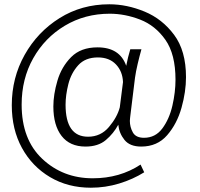

<svg xmlns="http://www.w3.org/2000/svg" viewBox="-20 -674 934 896"><path d="M610 -311 588 -132Q588 -129 587 -123Q586 -117 586 -110Q586 -81 600 -56Q614 -31 652 -31Q705 -31 737.5 -74.5Q770 -118 784.5 -181Q799 -244 799 -302Q799 -421 752 -488Q705 -555 634 -582.5Q563 -610 492 -610Q376 -610 282.5 -554Q189 -498 135 -402Q81 -306 81 -186Q81 -23 177.5 67.5Q274 158 413 158Q539 158 636 94L653 130Q600 163 536 182.5Q472 202 404 202Q297 202 213.5 152.5Q130 103 82.5 16.5Q35 -70 35 -183Q35 -311 95 -418Q155 -525 258 -589.5Q361 -654 490 -654Q572 -654 654.5 -620Q737 -586 792.5 -511.5Q848 -437 848 -314Q848 -246 827 -171Q806 -96 760 -43Q714 10 639 10Q586 10 561 -21Q536 -52 532 -92Q510 -51 474 -20.5Q438 10 379 10Q306 10 267.5 -39.5Q229 -89 229 -177Q229 -233 248 -297.5Q267 -362 312 -407.5Q357 -453 435 -453Q539 -453 569 -367Q577 -408 588 -444H640Q631 -412 622.5 -376Q614 -340 610 -311ZM437 -406Q378 -406 345 -369.5Q312 -333 299 -281.5Q286 -230 286 -185Q286 -36 391 -36Q450 -36 488.5 -81.5Q527 -127 539 -173L554 -291Q552 -341 521 -373.5Q490 -406 437 -406Z"/></svg>

Font: Zilla Slab Light
Style: Italic
Weight: 300
Italic angle: -6°
Designer: Typotheque.com
Foundry: Typotheque type foundry
Version: Version 1.1; 2017; ttfautohint (v1.6)